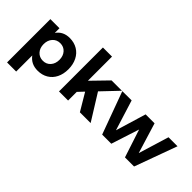

<svg xmlns="http://www.w3.org/2000/svg" viewBox="-33 -1421 2294 2294"><g transform="rotate(45 1114.0 -274.0)"><path d="M462.9 -163.6Q500 -205.1 500 -270.5Q500 -335.9 462.9 -377.4Q425.8 -418.9 366.9 -418.9Q308.1 -418.9 270.5 -377.4Q232.9 -335.9 232.9 -270Q232.9 -204.1 270.5 -163.1Q308.1 -122.1 366.9 -122.1Q425.8 -122.1 462.9 -163.6ZM402.8 -543Q478 -543 535.4 -508.5Q592.8 -474.1 624.3 -411.1Q655.8 -348.1 655.8 -266.6Q655.8 -185.1 625 -123.5Q594.2 -62 537.6 -28.1Q481 5.9 405.8 5.9Q294.9 5.9 232.9 -78.1V193.8H79.1V-538.1H232.9V-459Q292 -543 402.8 -543Z M916.5 0H762.7V-742.2H916.5V-334L1113.8 -537.1H1288.6L1091.8 -330.1L1297.4 0H1115.7L985.4 -219.2L916.5 -146Z M1295.4 -537.1 1452.1 -538.1 1572.3 -152.8 1688.5 -538.1H1839.4L1957.5 -152.8L2075.2 -538.1H2227.5L2031.2 0H1877.4L1761.2 -355L1646.5 0H1492.2Z"/></g></svg>

Font: Montserrat-SemiBold
Style: Regular
Weight: 600
Designer: Julieta Ulanovsky
Foundry: Julieta Ulanovsky
Version: Version 6.001